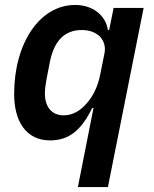

<svg xmlns="http://www.w3.org/2000/svg" viewBox="-20 -554 620 774"><path d="M294 200H415L559 -522H438L420 -433H415C406 -493 353 -534 283 -534C138 -534 37 -377 37 -175C37 -65 85 12 182 12C262 12 310 -34 352 -119H357ZM237 -89C188 -89 161 -124 161 -177C161 -193 164 -217 167 -232L181 -304C198 -389 240 -433 310 -433C374 -433 412 -391 401 -338L383 -249C374 -206 356 -167 330 -138C307 -111 276 -89 237 -89Z"/></svg>

Font: Braiins Sans SemiBold
Style: Italic
Weight: 600
Italic angle: -11.31°
Designer: Mike Abbink, Paul van der Laan, Pieter van Rosmalen, Jiri Chlebus, Lubos Buracinsky
Foundry: Bold Monday, Sudetype
Version: Version 1.000;hotconv 1.0.109;makeotfexe 2.5.65596